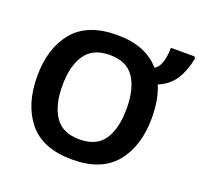

<svg xmlns="http://www.w3.org/2000/svg" viewBox="-132 -907 1111 1065"><g transform="rotate(20 423.5 -375.0)"><path d="M735 -358Q735 -466 702 -544Q765 -570 798 -620.5Q831 -671 847 -749L840 -760H701Q701 -711 689.5 -675Q678 -639 653 -625Q567 -725 399 -725Q224 -725 141 -625Q58 -525 58 -359Q58 -192 140.5 -91Q223 10 397 10Q570 10 652.5 -91Q735 -192 735 -358ZM207 -358Q207 -474 252.5 -540.5Q298 -607 398 -607Q498 -607 542 -540.5Q586 -474 586 -358Q586 -242 542 -175.5Q498 -109 397 -109Q297 -109 252 -175.5Q207 -242 207 -358Z"/></g></svg>

Font: Noto Sans UI
Style: Bold
Weight: 700
Designer: Monotype Design Team
Foundry: Monotype Imaging Inc.
Version: Version 1.901